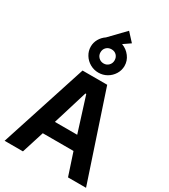

<svg xmlns="http://www.w3.org/2000/svg" viewBox="-261 -1242 1204 1364"><g transform="rotate(30 340.5 -559.5)"><path d="M202.1 -886.2Q202.1 -919.4 218.5 -948.2Q234.9 -977.1 263.2 -996.1L381.8 -1119.1L443.8 -1051.8L386.2 -1012.2Q427.2 -997.1 453.1 -962.6Q479 -928.2 479 -886.2Q479 -850.1 460 -819.1Q440.9 -788.1 409.4 -770Q377.9 -752 340.8 -752Q304.2 -752 272.2 -770Q240.2 -788.1 221.2 -819.1Q202.1 -850.1 202.1 -886.2ZM397.9 -884.8Q397.9 -909.7 382.1 -926.3Q366.2 -942.9 340.8 -942.9Q314.9 -942.9 298.6 -926.5Q282.2 -910.2 282.2 -884.8Q282.2 -860.8 299.1 -844Q315.9 -827.1 340.8 -827.1Q365.2 -827.1 381.6 -844Q397.9 -860.8 397.9 -884.8ZM214.8 -182.1 157.2 0H6.8L236.8 -709H439L674.8 0H526.9L466.8 -182.1ZM249 -294.9H432.1L342.8 -578.1H335.9Z"/></g></svg>

Font: Sarala
Style: Bold
Weight: 700
Designer: Andres Torresi
Foundry: Huerta Tipografica
Version: Version 1.004;PS 001.003;hotconv 1.0.70;makeotf.lib2.5.58329